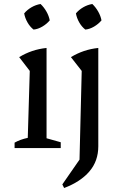

<svg xmlns="http://www.w3.org/2000/svg" viewBox="-20 -741 589 961"><path d="M53 0V-27Q67 -35 83.5 -41Q100 -47 119 -51L129 -386L76 -455Q107 -474 141 -485.5Q175 -497 213 -501V-49L284 -29V0ZM183 -721Q200 -705 212.5 -683Q225 -661 229 -639Q214 -621 192 -608Q170 -595 148 -593Q130 -607 117.5 -629Q105 -651 101 -674Q116 -692 137.5 -704.5Q159 -717 183 -721ZM301 200 292 182 378 58 389 -386 335 -455Q366 -474 400 -485.5Q434 -497 472 -501V-9Q472 65 427.5 117Q383 169 301 200ZM442 -721Q459 -705 471.5 -683Q484 -661 488 -639Q473 -621 451 -608Q429 -595 407 -593Q389 -607 376.5 -629Q364 -651 360 -674Q375 -692 396.5 -704.5Q418 -717 442 -721Z"/></svg>

Font: Piazzolla Thin Medium
Style: Regular
Weight: 500
Version: Version 2.005